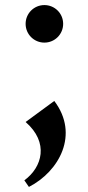

<svg xmlns="http://www.w3.org/2000/svg" viewBox="-20 -554 348 757"><path d="M76 157 94 183C213 122 294 -24 194 -156L81 -73C174 8 147 105 76 157ZM155 -386C196 -386 229 -419 229 -460C229 -501 196 -534 155 -534C114 -534 81 -501 81 -460C81 -419 114 -386 155 -386Z"/></svg>

Font: Basteleur Moonlight
Style: Regular
Weight: 300
Designer: Keussel
Foundry: Keussel Studio
Version: Version 1.300;Glyphs 3.2 (3192)